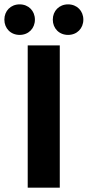

<svg xmlns="http://www.w3.org/2000/svg" viewBox="-50 -860 402 880"><path d="M-30 -770C-30 -730 -1 -700 40 -700C81 -700 110 -730 110 -770C110 -810 81 -840 40 -840C-1 -840 -30 -810 -30 -770ZM192 -770C192 -730 221 -700 262 -700C303 -700 332 -730 332 -770C332 -810 303 -840 262 -840C221 -840 192 -810 192 -770ZM77 -652V0H224V-652Z"/></svg>

Font: Cambridge Sans Bold
Style: Regular
Weight: 700
Version: Version 2.020;PS 002.020;hotconv 1.0.88;makeotf.lib2.5.64775